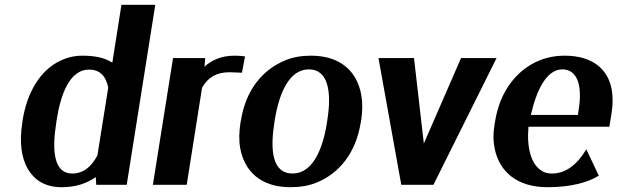

<svg xmlns="http://www.w3.org/2000/svg" viewBox="-20 -770 2573 800"><path d="M73 -258C60 -179 69 -112 96 -66C121 -23 165 10 236 10C301 10 344 -8 379 -32L381 0H508L627 -750H486L448 -509C422 -526 384 -538 324 -538C291 -538 261 -531 233 -518C148 -478 93 -387 74 -268ZM214 -256 216 -270C233 -379 271 -480 351 -480C399 -480 422 -450 431 -405L386 -123C363 -78 329 -47 281 -47C202 -47 197 -147 214 -256Z M617 0H758L822 -405C847 -448 882 -469 937 -469C952 -469 974 -467 988 -467L1001 -535C990 -537 971 -538 957 -538C899 -538 859 -517 832 -492L835 -528H701Z M982 -259C976 -220 975 -185 981 -152C998 -58 1065 10 1190 10C1230 10 1268 4 1301 -10C1395 -49 1463 -134 1483 -259L1485 -269C1491 -308 1491 -343 1485 -376C1468 -470 1401 -538 1276 -538C1236 -538 1200 -532 1167 -518C1073 -479 1004 -394 984 -269ZM1123 -257 1125 -271C1143 -382 1185 -481 1267 -481C1349 -481 1362 -384 1344 -271L1342 -257C1324 -144 1281 -47 1199 -47C1115 -47 1105 -143 1123 -257Z M1557 -528 1652 0H1786L2049 -528H1901L1746 -172L1705 -528Z M2040 -246C2034 -211 2035 -178 2042 -147C2062 -55 2134 10 2261 10C2359 10 2430 -10 2475 -38L2423 -148C2386 -86 2339 -47 2280 -47C2261 -47 2246 -51 2233 -61C2194 -88 2174 -151 2182 -242H2519L2528 -298C2534 -334 2534 -366 2529 -396C2514 -480 2451 -538 2333 -538C2295 -538 2259 -531 2227 -518C2133 -479 2063 -390 2043 -265ZM2192 -291C2215 -393 2257 -481 2323 -481C2384 -481 2408 -417 2391 -312L2388 -291Z"/></svg>

Font: Aerodynamic
Style: Obl
Weight: 500
Designer: Google
Version: Version 2.000980; 2014